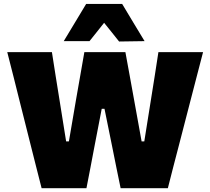

<svg xmlns="http://www.w3.org/2000/svg" viewBox="-20 -986 1102 1006"><path d="M198 0Q184.5 -53 169.2 -113.2Q154 -173.5 141 -225L84.5 -449.5Q69.5 -509 52 -579.5Q34 -650 18 -713H252Q261 -654 271.5 -588.5Q282 -523 291.5 -464L326.5 -245H341L379 -467.5Q389 -524 400.5 -589.8Q412 -655.5 422 -713H637Q648 -654 659.5 -590Q671 -525.5 682 -466L722 -245H736L771.5 -467.5Q780.5 -524.5 791 -590Q801 -655.5 810 -713H1044Q1027.5 -649.5 1009.2 -579.2Q991 -509 976 -451L917.5 -225Q903.5 -172 888 -111.8Q872.5 -51.5 859.5 0H612Q601 -52 589.5 -109.5Q578 -167 567.5 -219L527.5 -416H513L475 -219Q465.5 -167.5 454.2 -109.5Q443 -51.5 433 0ZM604 -768.5Q584.5 -793 565 -817.5Q545.5 -841.5 525.5 -866.5Q506 -842 487 -818Q468 -794 449 -770.5H314Q343 -818.5 372.5 -867.5Q401.5 -916 431.5 -965.5H620Q649.5 -916 679 -867.2Q708.5 -818.5 737.5 -770.5Z"/></svg>

Font: Heraclito ExtraBold
Style: Regular
Weight: 800
Designer: Kostas Bartsokas (font) & Cristiano Sobral (main changes)
Foundry: Kostas Bartsokas (font) & Cristiano Sobral (main changes)
Version: Version 1.00;July 8, 2020;FontCreator 13.0.0.2655 64-bit